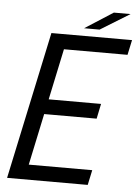

<svg xmlns="http://www.w3.org/2000/svg" viewBox="-58 -911 691 956"><g transform="rotate(5 287.0 -433.0)"><path d="M202 -662.5 250.5 -711 180 -378 165 -407.5H448L432.5 -332.5H149.5L176.5 -362L105.5 -26.5L77 -75H433L417 0H14L171 -737.5H574L558 -662.5ZM331 -775.5 472 -866H555.5L408.5 -775.5Z"/></g></svg>

Font: Epilogue
Style: Italic
Weight: 400
Italic angle: -12°
Designer: Tyler Finck
Foundry: Etcetera Type Co
Version: Version 2.112